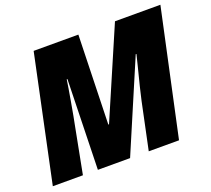

<svg xmlns="http://www.w3.org/2000/svg" viewBox="-121 -869 1126 1025"><g transform="rotate(-20 442.0 -357.0)"><path d="M164 -714H418L404 -208H408L626 -714H884L730 0H558L614 -266Q627 -326 660 -454Q673 -504 674 -511H670L452 0H269L282 -511H278Q274 -481 258.5 -392Q243 -303 234 -260L184 0H13Z"/></g></svg>

Font: Noto Sans Display Black
Style: Italic
Weight: 900
Italic angle: -12°
Designer: Monotype Design team
Foundry: Monotype Imaging Inc.
Version: Version 1.000